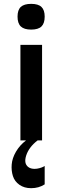

<svg xmlns="http://www.w3.org/2000/svg" viewBox="-20 -735 324 1005"><path d="M176.8 0Q130.9 35.2 116.7 80.1Q104 121.1 127.9 139.2Q140.6 148.9 161.1 148.9Q173.3 148.9 186.5 145.3Q199.7 141.6 207 137.7L213.9 133.8V230Q183.1 250 143.1 250Q106.9 250 81.8 232.4Q56.6 214.8 47.6 186.5Q38.6 158.2 41.3 125.5Q43.9 92.8 63.7 58.8Q83.5 24.9 116.2 0H86.9V-500H200.2V0ZM143.1 -714.8Q180.2 -714.8 197 -698.7Q213.9 -682.6 213.9 -647.9Q213.9 -612.8 197 -596.4Q180.2 -580.1 143.1 -580.1Q106.4 -580.1 89.1 -596.4Q71.8 -612.8 71.8 -647.9Q71.8 -683.1 89.1 -699Q106.4 -714.8 143.1 -714.8Z"/></svg>

Font: Fivo Sans Modern Med
Style: Regular
Weight: 450
Designer: Alexander Slobzheninov
Foundry: Alexander Slobzheninov
Version: 1.0